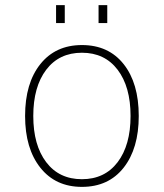

<svg xmlns="http://www.w3.org/2000/svg" viewBox="-20 -718 640 750"><path d="M300 12Q197 12 137.5 -63Q78 -138 78 -265Q78 -393 137.5 -467.5Q197 -542 300 -542Q404 -542 463 -467.5Q522 -393 522 -265Q522 -138 463 -63Q404 12 300 12ZM300 -18Q389 -18 439.5 -84.5Q490 -151 490 -265Q490 -379 439.5 -445.5Q389 -512 300 -512Q211 -512 160.5 -445.5Q110 -379 110 -265Q110 -151 160.5 -84.5Q211 -18 300 -18ZM199 -628V-698H233V-628ZM365 -628V-698H399V-628Z"/></svg>

Font: Geist Mono Thin
Style: Regular
Weight: 100
Monospace: yes
Designer: Basement.studio, Andrés Briganti, Mateo Zaragoza
Foundry: Basement.studio, Vercel, Andrés Briganti, Guido Ferreyra, Mateo Zaragoza
Version: Version 1.500; ttfautohint (v1.8.4.7-5d5b)